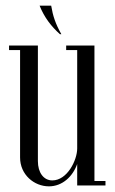

<svg xmlns="http://www.w3.org/2000/svg" viewBox="-20 -656 405 679"><path d="M192 -535H197C176 -572 167 -600 161 -636H120C137 -594 161 -563 192 -535ZM353 -16H314V-495H214V-479H253V-131C253 -90 218 -18 165 -18C134 -18 114 -46 114 -86V-495H12V-479H51V-99C51 -38 101 3 153 3C200 3 237 -31 253 -76V0H353Z"/></svg>

Font: Emberly
Style: Regular
Weight: 400
Designer: Rajesh Rajput
Foundry: Rajesh Rajput
Version: Version 1.000